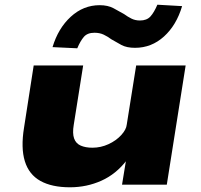

<svg xmlns="http://www.w3.org/2000/svg" viewBox="-20 -784 853 815"><path d="M277 11Q200 11 151.5 -16Q103 -43 85.5 -99.5Q68 -156 82 -242L123 -506H333L293 -254Q287 -218 294.5 -196.5Q302 -175 322.5 -166Q343 -157 372 -157Q408 -157 440.5 -172Q473 -187 494.5 -210.5Q516 -234 518 -255L558 -506H768L688 0H498L515 -104H518Q473 -45 410.5 -17Q348 11 277 11ZM308 -579 203 -584Q227 -664 280.5 -713Q334 -762 403 -762Q438 -762 462 -749Q486 -736 507 -724Q522 -713 538 -705Q554 -697 574 -697Q603 -697 618.5 -714Q634 -731 648 -764L753 -758Q729 -677 676 -629Q623 -581 553 -581Q518 -581 495.5 -593Q473 -605 453 -617Q437 -629 420 -637Q403 -645 381 -645Q351 -645 336 -627.5Q321 -610 308 -579Z"/></svg>

Font: Nunito Sans 7pt Expanded Black
Style: Italic
Weight: 900
Width: 7
Italic angle: -9°
Designer: Vernon Adams
Foundry: Vernon Adams
Version: Version 3.101;gftools[0.9.27]